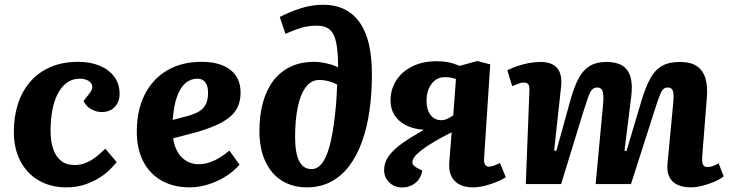

<svg xmlns="http://www.w3.org/2000/svg" viewBox="-20 -792 3137 826"><path d="M317 -526Q367.5 -526 407.5 -509.8Q447.5 -493.5 471 -462.8Q494.5 -432 494.5 -387.5Q494.5 -353.5 473.5 -331.7Q452.5 -310 417.5 -310Q394 -310 371.5 -322.7Q349 -335.5 339.5 -358L362.5 -387Q379.5 -407.5 376.8 -422.2Q374 -437 359 -445.2Q344 -453.5 323 -453.5Q291.5 -453.5 267.8 -436.2Q244 -419 228.3 -388.2Q212.5 -357.5 205 -316.7Q197.5 -276 197.5 -228.5Q197.5 -186 208.3 -152.8Q219 -119.5 242 -100.8Q265 -82 302 -82Q326.5 -82 349 -91.3Q371.5 -100.5 392.5 -116.5Q413.5 -132.5 433 -152.5L482 -94.5Q472.5 -82.5 454.5 -64.3Q436.5 -46 409.3 -28.3Q382 -10.5 346 1.7Q310 14 264.5 14Q199 14 148 -15Q97 -44 68.2 -98Q39.5 -152 39.5 -225.5Q39.5 -289.5 57 -344.3Q74.5 -399 109.5 -439.8Q144.5 -480.5 196.5 -503.3Q248.5 -526 317 -526Z M847 -526Q927.5 -526 971.3 -491.3Q1015 -456.5 1015 -394.5Q1015 -360 1003.3 -333.5Q991.5 -307 967 -287.3Q942.5 -267.5 906.3 -251.8Q870 -236 820.5 -222L725 -197Q729 -165.5 743 -140.3Q757 -115 780.5 -100.3Q804 -85.5 834 -85.5Q856 -85.5 878 -92.3Q900 -99 922.3 -112.3Q944.5 -125.5 967 -144L1010.5 -83.5Q992 -62.5 968 -44.7Q944 -27 915.3 -13.7Q886.5 -0.5 856.3 6.8Q826 14 796 14Q727 14 675.8 -14.7Q624.5 -43.5 596.5 -97.2Q568.5 -151 568.5 -225Q568.5 -318.5 603 -386Q637.5 -453.5 700 -489.8Q762.5 -526 847 -526ZM875 -393Q875 -412.5 869.8 -425.7Q864.5 -439 854.3 -446.2Q844 -453.5 828.5 -453.5Q800.5 -453.5 778 -434.5Q755.5 -415.5 741.5 -376.5Q727.5 -337.5 723 -276L789 -293.5Q817.5 -301.5 836.5 -312.8Q855.5 -324 865.3 -343.3Q875 -362.5 875 -393Z M1183.5 -719Q1227.5 -741.5 1274.3 -756.5Q1321 -771.5 1370.5 -771.5Q1422 -771.5 1461 -752.5Q1500 -733.5 1526.8 -696.2Q1553.5 -659 1566.8 -603Q1580 -547 1580 -472Q1580 -389 1569.5 -315.5Q1559 -242 1537 -181.5Q1515 -121 1481.8 -77.2Q1448.5 -33.5 1403 -9.7Q1357.5 14 1299.5 14Q1239 14 1193 -14.5Q1147 -43 1121.5 -97.8Q1096 -152.5 1096 -229Q1096 -295.5 1111 -350.3Q1126 -405 1155.5 -444.3Q1185 -483.5 1229.3 -504.8Q1273.5 -526 1333 -526Q1349 -526 1367.8 -522.8Q1386.5 -519.5 1404.5 -514.3Q1422.5 -509 1434.5 -502Q1434.5 -523.5 1433.8 -541.2Q1433 -559 1431 -577Q1427 -617.5 1416.3 -640.2Q1405.5 -663 1387.5 -672.2Q1369.5 -681.5 1343 -681.5Q1304 -681.5 1271.5 -671Q1239 -660.5 1208 -646.5ZM1320.5 -64.5Q1345 -64.5 1364 -87.8Q1383 -111 1397.3 -161.5Q1411.5 -212 1420.5 -292Q1425 -331 1427.3 -364Q1429.5 -397 1430.5 -428Q1418.5 -434.5 1406.3 -438.7Q1394 -443 1381.3 -445.5Q1368.5 -448 1354 -448Q1318.5 -448 1295.3 -416.7Q1272 -385.5 1260.8 -330.2Q1249.5 -275 1249.5 -202.5Q1249.5 -166 1254.3 -139.7Q1259 -113.5 1268.3 -96.8Q1277.5 -80 1290.5 -72.3Q1303.5 -64.5 1320.5 -64.5Z M1923 -223Q1878.5 -200.5 1846.8 -181.5Q1815 -162.5 1794.3 -146.7Q1773.5 -131 1763.8 -118Q1754 -105 1754 -95Q1754 -88 1758.3 -82Q1762.5 -76 1773.5 -70L1797 -58Q1790 -22.5 1766 -4Q1742 14.5 1710.5 14.5Q1676 14.5 1654.2 -7.8Q1632.5 -30 1632.5 -60Q1632.5 -92 1651.2 -119Q1670 -146 1707 -173Q1744 -200 1798.5 -230L1802 -234Q1760.5 -236.5 1728.2 -252.3Q1696 -268 1678 -295.5Q1660 -323 1660 -359Q1660 -408 1684.5 -446Q1709 -484 1753.7 -506.3Q1798.5 -528.5 1857.5 -528.5Q1886 -528.5 1909 -524Q1932 -519.5 1957 -508.5L2033 -529.5L2089 -515L2062.5 -110Q2061.5 -92.5 2066.8 -83.8Q2072 -75 2083.5 -75Q2092.5 -75 2103.5 -79Q2114.5 -83 2131 -91L2156 -29.5Q2141 -19.5 2117 -9.5Q2093 0.5 2065.8 7.2Q2038.5 14 2013.5 14Q1962.5 14 1935.5 -14.3Q1908.5 -42.5 1913 -96ZM1941.5 -452Q1927 -457 1917.5 -458.5Q1908 -460 1893.5 -460Q1858 -460 1836.5 -431Q1815 -402 1815 -357.5Q1815 -320 1832.3 -297.5Q1849.5 -275 1879 -275Q1891 -275 1903 -280.3Q1915 -285.5 1930 -296Z M2574.5 -343.5Q2578 -381.5 2573 -398.5Q2568 -415.5 2548.5 -415.5Q2535.5 -415.5 2526.8 -406Q2518 -396.5 2510 -373.2Q2502 -350 2489 -309.5L2394 0H2242L2257.5 -400.5Q2258.5 -421.5 2253 -429.2Q2247.5 -437 2232.5 -437Q2223.5 -437 2211 -432.2Q2198.5 -427.5 2183.5 -421.5L2162.5 -490Q2182 -499.5 2206 -507.8Q2230 -516 2256 -520.8Q2282 -525.5 2306.5 -525.5Q2354.5 -525.5 2377.3 -498.8Q2400 -472 2393.5 -416L2364 -145L2373.5 -143L2434.5 -363Q2449.5 -417 2468.3 -453Q2487 -489 2515.8 -507.3Q2544.5 -525.5 2589.5 -525.5Q2632.5 -525.5 2658 -509.3Q2683.5 -493 2692.8 -459.8Q2702 -426.5 2695.5 -375L2666.5 -143.5L2675 -141.5L2739.5 -358Q2757 -416 2776.8 -453Q2796.5 -490 2826.8 -507.8Q2857 -525.5 2904.5 -525.5Q2952 -525.5 2978.5 -507Q3005 -488.5 3015 -454.3Q3025 -420 3021 -373.5L3001 -120Q2999.5 -97 3003.8 -85.3Q3008 -73.5 3025 -73.5Q3036 -73.5 3047.8 -77.8Q3059.5 -82 3071.5 -89.5L3093.5 -33Q3077 -20.5 3051.8 -9.7Q3026.5 1 3000.3 7.5Q2974 14 2953 14Q2917 14 2893.3 2.2Q2869.5 -9.5 2859 -32Q2848.5 -54.5 2851.5 -87L2876.5 -351Q2880 -389 2874.5 -402.2Q2869 -415.5 2852.5 -415.5Q2840.5 -415.5 2832.8 -407.7Q2825 -400 2815.8 -375Q2806.5 -350 2790 -298L2694.5 0H2542.5Z"/></svg>

Font: Literata
Style: Italic
Weight: 400
Italic angle: -2°
Designer: Latin by Veronika Burian and Jose Scaglione. Greek by Irene Vlachou. Cyrillic by Vera Evstafieva
Foundry: TypeTogether
Version: Version 3.103;gftools[0.9.29]